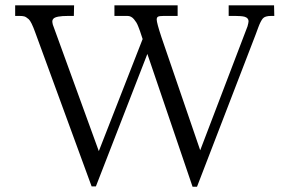

<svg xmlns="http://www.w3.org/2000/svg" viewBox="-20 -687 1080 723"><path d="M37.1 -627V-667H259L258.1 -627H236.1Q190.9 -627 181.2 -616.7Q177 -612.3 177 -607.1Q177 -601.8 179 -594L352.1 -117.9L517.1 -540Q515.4 -544.7 512.3 -554.4Q509.3 -564.2 506.8 -570.9Q504.4 -577.6 500.7 -587Q497.1 -596.4 493.2 -602.7Q489.3 -608.9 484.4 -614.7Q474.1 -627 460 -627H410.9V-667H648.9V-627H595.9Q579.8 -627 575 -624.1Q570.1 -621.3 570.1 -613.3Q570.1 -601.1 587.9 -547.1L733.9 -121.1L912.1 -587.9Q916 -602.1 916 -607.3Q916 -612.5 912.4 -617.2Q908.7 -621.8 900.9 -624Q889.2 -627 866.9 -627H841.1V-667H1012L1012.9 -627H1001Q977.5 -627 969.5 -617.2Q961.4 -607.4 952.6 -583.9Q943.8 -560.3 943.1 -558.1L721.9 16.1H705.1L534.9 -483.9L341.1 14.9H325L113 -564Q97.9 -606.2 87.9 -614.9Q77.9 -623.5 71.4 -625.2Q64.9 -627 54 -627Z"/></svg>

Font: Linden Hill
Style: Regular
Weight: 400
Version: Version 1.202